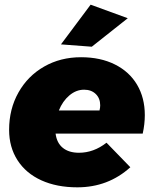

<svg xmlns="http://www.w3.org/2000/svg" viewBox="-20 -795 659 822"><path d="M368 -775 527 -717 373 -595 241 -605ZM600 -302Q600 -264 591 -223H218Q223 -183 249 -162Q275 -141 318 -141Q381 -141 436 -184L538 -79Q443 7 311 7Q223 7 157 -23Q91 -53 55 -109Q19 -165 19 -239Q19 -328 59 -399Q99 -470 169 -510Q239 -550 327 -550Q410 -550 472 -519Q534 -488 567 -432Q600 -376 600 -302ZM409 -344Q409 -374 390 -392.5Q371 -411 340 -411Q306 -411 277 -386.5Q248 -362 232 -322H406Q409 -334 409 -344Z"/></svg>

Font: TypoPRO Montserrat
Style: Italic
Weight: 800
Italic angle: -11.3°
Designer: Julieta Ulanovsky
Foundry: Julieta Ulanovsky
Version: Version 6.001